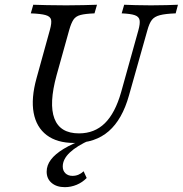

<svg xmlns="http://www.w3.org/2000/svg" viewBox="-20 -591 770 809"><path d="M291.9 11.3Q220.2 11.3 176.6 -21.8Q133.1 -54.8 121.8 -115.7Q110.5 -176.6 133.9 -261.3L190.3 -465.3Q198.4 -494.4 195.2 -508.1Q191.9 -521.8 172.2 -527.4Q152.4 -533.1 109.7 -534.7L120.2 -571Q142.7 -570.2 178.2 -569.4Q213.7 -568.5 258.9 -568.5Q298.4 -568.5 331.9 -569.4Q365.3 -570.2 388.7 -571L378.2 -534.7Q338.7 -533.1 319 -527.8Q299.2 -522.6 289.5 -508.1Q279.8 -493.5 271.8 -465.3L218.5 -274.2Q185.5 -154 209.3 -91.5Q233.1 -29 312.9 -29Q378.2 -29 421.8 -71.8Q465.3 -114.5 490.3 -202.4L562.9 -462.9Q571 -491.9 568.1 -506.5Q565.3 -521 548 -527Q530.6 -533.1 492.7 -534.7L503.2 -571Q521.8 -570.2 550.8 -569.4Q579.8 -568.5 616.1 -568.5Q653.2 -568.5 682.3 -569.4Q711.3 -570.2 729.8 -571L720.2 -534.7Q676.6 -533.1 653.6 -527Q630.6 -521 619.8 -506.9Q608.9 -492.7 600.8 -462.9L523.4 -188.7Q495.2 -87.9 438.3 -38.3Q381.5 11.3 291.9 11.3ZM253.2 197.6Q218.5 197.6 197.6 179.8Q176.6 162.1 176.6 132.3Q176.6 105.6 194.4 81.9Q212.1 58.1 248.8 35.9Q285.5 13.7 339.5 -5.6L360.5 -1.6Q304 23.4 274.2 51.6Q244.4 79.8 244.4 110.5Q244.4 128.2 255.6 139.1Q266.9 150 285.5 150Q312.1 150 332.3 130.6L345.2 158.9Q327.4 177.4 303.2 187.5Q279 197.6 253.2 197.6Z"/></svg>

Font: Playfair 9pt
Style: Italic
Weight: 400
Italic angle: -15.6°
Designer: Claus Eggers Sørensen
Foundry: Claus Eggers Sørensen
Version: Version 2.001;gftools[0.9.30]